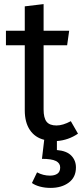

<svg xmlns="http://www.w3.org/2000/svg" viewBox="-20 -677 401 938"><path d="M351 141Q351 189 316 215Q281 241 227 241Q199 241 175 234.5Q151 228 136 217L161 165Q191 181 224 181Q247 181 260.5 171.5Q274 162 274 141Q274 120 253 109.5Q232 99 185 99L196 6Q151 -5 126 -42Q101 -79 101 -138V-456H9V-527H101V-646L193 -657V-527H318L308 -456H193V-142Q193 -101 207.5 -82.5Q222 -64 256 -64Q287 -64 326 -85L361 -24Q314 8 258 12V56Q306 60 328.5 83.5Q351 107 351 141Z"/></svg>

Font: FiraGOUPP
Style: Medium
Weight: 400
Designer: bBox Type
Foundry: bBox Type GmbH
Version: Version 1.001